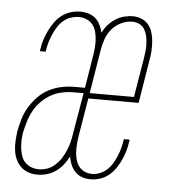

<svg xmlns="http://www.w3.org/2000/svg" viewBox="-45 -580 589 631"><g transform="rotate(5 250.0 -265.0)"><path d="M101 8Q85 8 70.5 3Q56 -2 45.5 -12.5Q35 -23 29 -36.5Q23 -50 21 -65.5Q19 -81 20 -97Q21 -113 23 -128Q27 -149 33 -169.5Q39 -190 50.5 -209Q62 -228 78 -244.5Q94 -261 113.5 -271Q133 -281 154 -285.5Q175 -290 196 -290H232L250 -400Q252 -413 253 -426.5Q254 -440 253 -453Q252 -466 248.5 -478.5Q245 -491 237 -500.5Q229 -510 217 -515Q205 -520 192 -520Q179 -520 165.5 -515.5Q152 -511 141 -501.5Q130 -492 122.5 -480Q115 -468 109.5 -455.5Q104 -443 100 -430Q96 -417 94 -403Q94 -402 93.5 -400.5Q93 -399 93 -397H74Q74 -399 74.5 -400.5Q75 -402 75 -404Q77 -420 82 -435Q87 -450 94 -465Q101 -480 111 -494Q121 -508 134 -518Q147 -528 163 -533Q179 -538 195 -538Q209 -538 222.5 -534Q236 -530 245.5 -521.5Q255 -513 261 -501Q267 -489 270 -475Q277 -489 287.5 -501Q298 -513 311 -521.5Q324 -530 339 -534Q354 -538 369 -538Q384 -538 398 -532Q412 -526 421 -514.5Q430 -503 434 -488.5Q438 -474 439 -459Q440 -444 439 -428Q438 -412 435 -397L412 -256H246L225 -130Q223 -117 222 -104Q221 -91 221.5 -78Q222 -65 225.5 -52.5Q229 -40 236 -30.5Q243 -21 254.5 -15.5Q266 -10 279 -10Q292 -10 305 -15Q318 -20 328.5 -29.5Q339 -39 346 -51Q353 -63 358.5 -75.5Q364 -88 367.5 -101Q371 -114 373 -127Q373 -128 373.5 -129.5Q374 -131 374 -133H393Q393 -131 393 -129.5Q393 -128 392 -126Q390 -110 385.5 -95Q381 -80 374.5 -65.5Q368 -51 358.5 -37Q349 -23 336 -12.5Q323 -2 307.5 3Q292 8 276 8Q262 8 248.5 3.5Q235 -1 225.5 -11Q216 -21 210.5 -34Q205 -47 203 -61Q196 -47 185.5 -33.5Q175 -20 161.5 -10.5Q148 -1 132 3.5Q116 8 101 8ZM249 -274H395L416 -400Q418 -412 419.5 -425Q421 -438 420.5 -451Q420 -464 417.5 -476Q415 -488 409 -498.5Q403 -509 392 -514.5Q381 -520 368 -520Q350 -520 332 -511.5Q314 -503 301.5 -488.5Q289 -474 282.5 -456Q276 -438 273 -420ZM104 -10Q118 -10 132 -15Q146 -20 157.5 -30.5Q169 -41 177 -53.5Q185 -66 191 -80Q197 -94 200.5 -108Q204 -122 206 -136L229 -272H196Q177 -272 158 -268Q139 -264 122 -254.5Q105 -245 90.5 -230.5Q76 -216 66.5 -198.5Q57 -181 51.5 -162.5Q46 -144 42 -126Q40 -113 39.5 -99.5Q39 -86 40.5 -73.5Q42 -61 46 -49Q50 -37 58.5 -28Q67 -19 79 -14.5Q91 -10 104 -10Z"/></g></svg>

Font: Iosevka Curly Slab ThObl
Style: Regular
Weight: 100
Italic angle: -9°
Monospace: yes
Designer: Belleve Invis
Foundry: Belleve Invis
Version: Version 11.0.0; ttfautohint (v1.8.3)